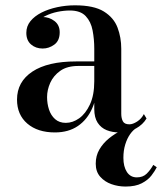

<svg xmlns="http://www.w3.org/2000/svg" viewBox="-20 -488 610 722"><path d="M428.5 10Q402.5 10 381.2 1.5Q360 -7 347.2 -26.5Q334.5 -46 334.5 -78V-304.5Q334.5 -340.5 328.2 -373.5Q322 -406.5 302.2 -427.5Q282.5 -448.5 242.5 -448.5Q220.5 -448.5 196.2 -443.5Q172 -438.5 151 -428.2Q130 -418 116.8 -402.2Q103.5 -386.5 103.5 -364.5H80Q80 -391.5 98.8 -407.8Q117.5 -424 140.5 -424Q165 -424 184.8 -409Q204.5 -394 204.5 -366.5Q204.5 -335 184.2 -320.2Q164 -305.5 140.5 -305.5Q114.5 -305.5 96.8 -320.8Q79 -336 79 -364.5Q79 -389.5 94.5 -408.5Q110 -427.5 136.2 -440.8Q162.5 -454 195.2 -461Q228 -468 262 -468Q333 -468 370.5 -444.8Q408 -421.5 422 -384.2Q436 -347 436 -304.5V-60Q436 -43.5 442 -32Q448 -20.5 466.5 -20.5Q479.5 -20.5 495.8 -31Q512 -41.5 521 -59L531 -42.5Q517.5 -19.5 491 -4.8Q464.5 10 428.5 10ZM186.5 10Q121.5 10 82.8 -23.2Q44 -56.5 44 -113.5Q44 -180.5 101.8 -218.8Q159.5 -257 266 -257H381V-240H275Q232.5 -240 206.8 -221.8Q181 -203.5 169 -176.8Q157 -150 157 -123Q157 -98.5 164.2 -76.2Q171.5 -54 187.2 -40Q203 -26 227.5 -26Q253.5 -26 277.8 -43.2Q302 -60.5 318.2 -95.2Q334.5 -130 334.5 -182.5H346Q346 -125 327.2 -81.8Q308.5 -38.5 273 -14.2Q237.5 10 186.5 10ZM452 213.5Q424.5 213.5 399 204.5Q373.5 195.5 356.8 176.5Q340 157.5 340 127.5Q340 97.5 353.8 74Q367.5 50.5 390 32.2Q412.5 14 438.5 1.5Q464.5 -11 489 -19L495 -8Q481 0 469.5 16.2Q458 32.5 451 55.2Q444 78 444 105.5Q444 138.5 457.2 158.8Q470.5 179 494.5 179Q517.5 179 531.5 165.2Q545.5 151.5 556.5 132L569.5 141Q562.5 155 549.5 172Q536.5 189 513 201.2Q489.5 213.5 452 213.5Z"/></svg>

Font: Bodoni Moda Medium
Style: Regular
Weight: 500
Designer: Owen Earl
Foundry: indestructible type
Version: Version 2.005